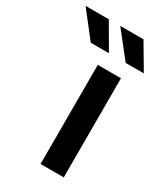

<svg xmlns="http://www.w3.org/2000/svg" viewBox="-292 -820 768 896"><g transform="rotate(30 92.0 -372.0)"><path d="M82 0V-534H207V0ZM2 -607 -105 -744H20L100 -607ZM190 -607 82 -744H207L288 -607Z"/></g></svg>

Font: Montserrat SemiBold
Style: Regular
Weight: 600
Designer: Julieta Ulanovsky
Foundry: Julieta Ulanovsky
Version: Version 9.000; ttfautohint (v1.8.4.7-5d5b)